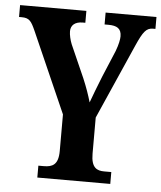

<svg xmlns="http://www.w3.org/2000/svg" viewBox="-52 -759 677 805"><g transform="rotate(5 287.0 -357.0)"><path d="M135 0H442V-50H412C382 -50 357 -60 357 -120V-272L496 -587C523 -648 536 -664 564 -664H574V-714H360V-664H376C412 -664 431 -653 431 -620C431 -608 427 -586 416 -557L369 -445C352 -402 337 -364 326 -333C317 -364 307 -393 291 -431L230 -569C223 -586 218 -608 218 -623C218 -648 235 -664 268 -664H279V-714H0V-664H11C44 -664 52 -651 70 -611L219 -273V-119C219 -61 194 -50 158 -50H135Z"/></g></svg>

Font: Noto Serif Sinhala ExtraCondensed
Style: Bold
Weight: 700
Width: 2
Designer: Jelle Bosma - Monotype Design Team
Foundry: Monotype Imaging Inc.
Version: Version 2.007